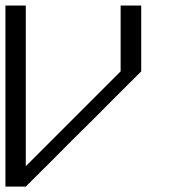

<svg xmlns="http://www.w3.org/2000/svg" viewBox="-20 -687 707 707"><path d="M241.7 -166.7Q174.2 -98.3 75 0H0V-666.7H75V-75L424.2 -424.2V-666.7H500V-424.2Q400 -325 333.3 -257.5Z"/></svg>

Font: 0xA000-Squareish-Mono
Style: Squareish-Mono
Weight: 400
Version: Version 0.1